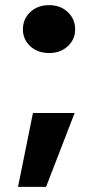

<svg xmlns="http://www.w3.org/2000/svg" viewBox="-20 -597 387 746"><path d="M69 -483Q69 -523 97.5 -550Q126 -577 171 -577Q215 -577 243.5 -550Q272 -523 272 -483Q272 -444 243.5 -417.5Q215 -391 171 -391Q126 -391 97.5 -417.5Q69 -444 69 -483ZM270 -158 159 129H50L108 -158Z"/></svg>

Font: IBM-Poppins
Style: Poppins-Bold
Weight: 700
Designer: Mike Abbink, Paul van der Laan, Pieter van Rosmalen, Ben Mitchell, Mark Frömberg
Foundry: Bold Monday
Version: Version 1.1